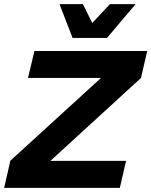

<svg xmlns="http://www.w3.org/2000/svg" viewBox="-37 -906 730 926"><path d="M313 -723 250 -886H363L408 -795L493 -886H617L479 -723ZM-17 0 13 -131 450 -530H98L129 -660H673L643 -530L206 -130H571L541 0Z"/></svg>

Font: Elaine Sans
Style: Bold Italic
Weight: 700
Italic angle: -13°
Designer: Wei Huang
Foundry: Wei Huang
Version: Version 2.001;December 24, 2019;FontCreator 12.0.0.2547 64-b